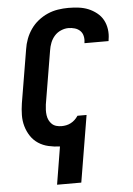

<svg xmlns="http://www.w3.org/2000/svg" viewBox="-62 -789 725 1050"><g transform="rotate(-5 300.0 -264.0)"><path d="M208 215 242 8Q211 7 180 0Q149 -7 124 -23.5Q99 -40 82.5 -65Q66 -90 57.5 -119.5Q49 -149 49.5 -181Q50 -213 55 -245L104 -538Q108 -566 118.5 -594Q129 -622 146.5 -647Q164 -672 188 -691Q212 -710 239.5 -722Q267 -734 296 -738.5Q325 -743 353 -743Q382 -743 410 -739.5Q438 -736 462.5 -726Q487 -716 508.5 -699Q530 -682 542.5 -659Q555 -636 559 -608Q563 -580 558 -552L557 -543H425V-547Q428 -565 424 -582.5Q420 -600 408 -611.5Q396 -623 379 -628Q362 -633 344 -633Q324 -633 303 -624Q282 -615 267.5 -598.5Q253 -582 245 -561.5Q237 -541 234 -520L185 -227Q183 -212 182.5 -197.5Q182 -183 184 -168.5Q186 -154 192 -141.5Q198 -129 208 -119.5Q218 -110 232 -106Q246 -102 261 -102Q273 -102 286 -104.5Q299 -107 311.5 -113.5Q324 -120 334 -129.5Q344 -139 352 -151H402L341 215Z"/></g></svg>

Font: Iosevka Aile Extrabold Oblique
Style: Regular
Weight: 800
Italic angle: -9°
Designer: Belleve Invis
Foundry: Belleve Invis
Version: Version 31.1.0; ttfautohint (v1.8.4)